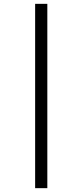

<svg xmlns="http://www.w3.org/2000/svg" viewBox="-20 -889 430 1000"><path d="M226.5 -869V91H163V-869Z"/></svg>

Font: Merriweather 96pt SemiBold
Style: Regular
Weight: 600
Version: Version 2.100